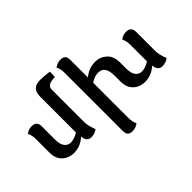

<svg xmlns="http://www.w3.org/2000/svg" viewBox="-137 -1051 1681 1681"><g transform="rotate(-45 703.5 -210.5)"><path d="M652.8 -545.4Q652.8 -570.3 648.7 -592.3Q644.5 -614.3 634.8 -630.4Q668 -656.2 709.5 -656.2Q768.1 -656.2 768.1 -594.7V-375.5Q832.5 -428.2 909.7 -428.2Q969.7 -428.2 1014.9 -387.9Q1060.1 -347.7 1060.1 -269V-194.8Q1060.1 -135.7 1082 -106.7Q1104 -77.6 1140.6 -77.6Q1183.1 -77.6 1233.4 -109.4V-311Q1233.4 -335.9 1229.2 -357.9Q1225.1 -379.9 1215.3 -396Q1242.2 -421.9 1286.1 -421.9Q1349.1 -421.9 1349.1 -360.4V-120.1Q1349.1 -76.2 1375.5 -7.8Q1341.3 17.1 1300.3 17.1Q1246.1 17.1 1239.7 -51.3Q1174.8 6.8 1097.7 6.8Q1031.2 6.8 988 -33.9Q944.8 -74.7 944.8 -147V-216.3Q944.8 -284.7 923.3 -313.5Q901.9 -342.3 860.4 -342.3Q816.9 -342.3 768.1 -310.5V123.5Q768.1 148.4 772.2 170.4Q776.4 192.4 786.1 208.5Q752.9 234.4 710.9 234.4Q652.8 234.4 652.8 172.9ZM469.2 -120.1Q469.2 -76.2 495.6 -7.8Q461.4 17.1 420.4 17.1Q366.2 17.1 359.9 -51.3Q294.9 6.8 217.8 6.8Q151.4 6.8 108.2 -33.9Q64.9 -74.7 64.9 -147V-311Q64.9 -335.9 61 -357.9Q57.1 -379.9 47.4 -396Q74.2 -421.9 117.2 -421.9Q180.2 -421.9 180.2 -360.4V-194.8Q180.2 -135.7 202.1 -106.7Q224.1 -77.6 260.7 -77.6Q303.2 -77.6 353.5 -109.4V-550.8Q353.5 -656.2 452.6 -656.2Q507.8 -656.2 569.3 -646.5L566.4 -582.5Q469.2 -582.5 469.2 -525.9Z"/></g></svg>

Font: ALMAS
Style: Bold
Weight: 700
Designer: ALMAS Font/ by Husham Jawad Kadhim, derived from the Bainsely font by/ Paul James MIller
Foundry: High-Logic / Made with FontCreator
Version: Version 1.411;September 19, 2021;FontCreator 14.0.0.2814 32-